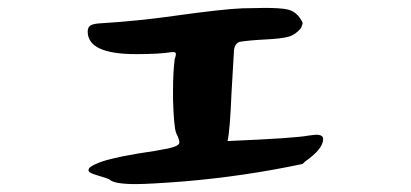

<svg xmlns="http://www.w3.org/2000/svg" viewBox="-20 -477 1040 486"><path d="M202 -397Q202 -408 209 -412.5Q216 -417 234 -418Q332 -424 422 -437Q544 -454 594 -456Q606 -456 625 -456.5Q644 -457 650 -457Q690 -457 708 -453Q726 -449 738 -433Q746 -422 746 -418Q746 -416 742 -406Q728 -389 710 -384Q692 -379 650 -377Q610 -375 586 -371Q572 -365 572 -344Q570 -310 566 -242Q562 -145 556 -120Q726 -127 762 -134Q778 -136 780 -136Q798 -136 798 -125Q798 -100 752 -68L746 -62Q600 -31 448 -18Q358 -11 324 -11Q270 -11 258 -22Q254 -25 240 -29Q226 -33 215 -37Q204 -41 204 -46Q204 -51 210 -55Q218 -61 238 -68Q276 -81 372 -95Q376 -96 388 -98Q400 -100 405 -101Q410 -102 418 -104.5Q426 -107 430 -110Q434 -113 434 -117Q434 -124 426 -140Q420 -155 418 -225V-249Q418 -292 422 -326Q426 -338 425 -342Q424 -346 414 -345Q384 -340 324 -340Q202 -340 202 -397Z"/></svg>

Font: NaniFont Regular
Style: Regular
Weight: 400
Designer: Nanigashitei
Version: Version 1.036